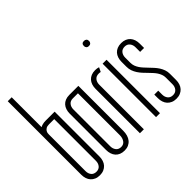

<svg xmlns="http://www.w3.org/2000/svg" viewBox="-165 -1009 1263 1263"><g transform="rotate(-45 466.5 -377.5)"><path d="M31.7 -763.7H68.4V-485.8Q77.1 -490.7 89.4 -493.9Q101.6 -497.1 118.7 -497.1H201.2V-79.6Q201.2 -60.5 195.8 -44.2Q190.4 -27.8 179.7 -15.9Q168.9 -3.9 153.1 2.9Q137.2 9.8 116.7 9.8Q95.7 9.8 79.8 2.9Q64 -3.9 53.2 -15.9Q42.5 -27.8 37.1 -44.2Q31.7 -60.5 31.7 -79.6ZM68.4 -76.2Q68.4 -53.7 80.8 -38.3Q93.3 -22.9 116.7 -22.9Q139.6 -22.9 152.1 -38.3Q164.6 -53.7 164.6 -76.2V-464.4H116.7Q98.6 -464.4 88.9 -458.3Q79.1 -452.1 74.5 -444.3Q69.8 -436.5 69.1 -428.7Q68.4 -420.9 68.4 -418Z M431.6 -88.9Q431.6 -67.4 426.3 -49.3Q420.9 -31.2 410.2 -18.1Q399.4 -4.9 383.5 2.4Q367.7 9.8 346.7 9.8Q325.7 9.8 309.8 3.2Q293.9 -3.4 283.4 -15.4Q272.9 -27.3 267.6 -43.7Q262.2 -60.1 262.2 -79.6V-418Q262.2 -437 267.6 -453.4Q272.9 -469.7 283.7 -481.7Q294.4 -493.7 310.3 -500.2Q326.2 -506.8 347.2 -506.8H431.6ZM298.8 -76.7Q298.8 -54.2 311.3 -38.6Q323.7 -22.9 347.2 -22.9Q370.1 -22.9 382.6 -40.8Q395 -58.6 395 -84V-474.1H347.2Q323.7 -474.1 311.3 -458.5Q298.8 -442.9 298.8 -420.4Z M600.1 -467.3Q592.8 -469.2 582.5 -469.2Q559.1 -469.2 546.6 -453.6Q534.2 -438 534.2 -415.5V0H497.6V-412.6Q497.6 -432.1 502.9 -448.5Q508.3 -464.8 519 -476.8Q529.8 -488.8 545.7 -495.4Q561.5 -502 582.5 -502Q591.3 -502 599.6 -500.7Q607.9 -499.5 614.7 -497.1Z M647.5 0V-497.1H684.1V0ZM642.6 -665.5Q642.6 -689.9 666 -689.9Q677.2 -689.9 683.8 -683.8Q690.4 -677.7 690.4 -665.5Q690.4 -656.2 684.3 -649.4Q678.2 -642.6 666 -642.6Q654.8 -642.6 648.7 -649.4Q642.6 -656.2 642.6 -665.5Z M744.1 -112.8H780.8V-76.2Q780.8 -53.7 793.2 -38.3Q805.7 -22.9 829.1 -22.9Q852.1 -22.9 864.5 -38.3Q877 -53.7 877 -76.2V-137.7Q877 -153.8 871.8 -167.7Q866.7 -181.6 858.2 -194.6Q849.6 -207.5 838.6 -219.2Q827.6 -231 816.4 -242.7Q802.7 -256.3 789.8 -270.5Q776.9 -284.7 766.6 -300.5Q756.3 -316.4 750.2 -334Q744.1 -351.6 744.1 -372.1V-417.5Q744.1 -437 749.5 -453.4Q754.9 -469.7 765.6 -481.7Q776.4 -493.7 792.2 -500.2Q808.1 -506.8 829.1 -506.8Q849.6 -506.8 865.5 -500.2Q881.3 -493.7 892.1 -481.7Q902.8 -469.7 908.2 -453.4Q913.6 -437 913.6 -417.5V-377.4H877V-420.4Q877 -442.9 864.5 -458.5Q852.1 -474.1 829.1 -474.1Q805.7 -474.1 793.2 -458.5Q780.8 -442.9 780.8 -420.4V-372.1Q780.8 -355.5 786.1 -341.1Q791.5 -326.7 800 -314Q808.6 -301.3 819.6 -289.3Q830.6 -277.3 841.8 -265.6Q855.5 -251.5 868.4 -237.3Q881.3 -223.1 891.4 -207.5Q901.4 -191.9 907.5 -174.6Q913.6 -157.2 913.6 -137.7V-79.6Q913.6 -60.5 908.2 -44.2Q902.8 -27.8 892.1 -15.9Q881.3 -3.9 865.5 2.9Q849.6 9.8 829.1 9.8Q808.1 9.8 792.2 2.9Q776.4 -3.9 765.6 -15.9Q754.9 -27.8 749.5 -44.2Q744.1 -60.5 744.1 -79.6Z"/></g></svg>

Font: Tulpen One
Style: Regular
Weight: 400
Designer: Naima Ben Ayed
Foundry: Naima Ben Ayed, Anton Koovit
Version: Version 1.002